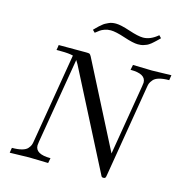

<svg xmlns="http://www.w3.org/2000/svg" viewBox="-126 -1008 1081 1124"><g transform="rotate(15 415.0 -445.5)"><path d="M33.2 0Q34.2 -4.9 35.6 -15.4Q37.1 -25.9 38.1 -30.8Q74.2 -30.8 98.1 -37.4Q122.1 -43.9 132.6 -56.4Q143.1 -68.8 146.5 -77.9Q149.9 -86.9 151.9 -100.1L243.2 -645Q217.3 -651.9 168.9 -651.9H142.1Q143.1 -656.7 145 -668Q147 -679.2 147 -683.1H313Q330.1 -683.1 334.5 -680.7Q338.9 -678.2 345.2 -667L609.9 -149.9L681.2 -576.2Q684.1 -592.3 684.1 -599.1Q684.1 -652.3 590.8 -651.9L597.2 -683.1Q689.9 -680.2 712.9 -680.2Q725.1 -680.2 830.1 -683.1L825.2 -651.9Q789.1 -651.9 765.1 -645Q741.2 -638.2 730.2 -625Q719.2 -611.8 715.6 -603Q711.9 -594.2 710 -580.1L617.2 -22.9Q615.2 -7.8 612.1 -3.9Q608.9 0 601.1 0Q594.2 0 591.1 -2.4Q587.9 -4.9 583 -16.1L282.2 -603Q281.2 -605 278.6 -608.9Q275.9 -612.8 273.4 -617.4Q271 -622.1 269 -625L182.1 -107.9L179.2 -84Q179.2 -30.8 272 -30.8L266.1 0Q173.3 -2.9 149.9 -2.9Q138.2 -2.9 33.2 0ZM317.9 -820.8V-821.8Q320.8 -824.7 331.3 -835.4Q341.8 -846.2 345.9 -849.6Q350.1 -853 360.1 -861.6Q370.1 -870.1 377 -873.5Q383.8 -877 394.3 -882.1Q404.8 -887.2 415.8 -889.2Q426.8 -891.1 439 -891.1Q467.8 -891.1 524.9 -872.1Q582 -853 611.8 -853Q656.7 -853 701.2 -891.1L714.8 -877V-876Q711.9 -873 704.3 -865.5Q696.8 -857.9 692.9 -854.5Q689 -851.1 681.4 -844Q673.8 -836.9 669.4 -833.5Q665 -830.1 657.5 -825Q649.9 -819.8 643.1 -817.4Q636.2 -814.9 628.2 -812Q620.1 -809.1 611.1 -808.1Q602.1 -807.1 592.8 -807.1Q564 -807.1 507.1 -826.2Q450.2 -845.2 419.9 -845.2Q399.9 -845.2 383.1 -839.1Q366.2 -833 357.2 -826.4Q348.1 -819.8 332 -807.1Z"/></g></svg>

Font: CMU Serif Extra
Style: RomanSlanted
Weight: 500
Italic angle: -9.46001°
Version: Version 0.7.0